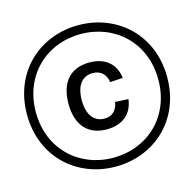

<svg xmlns="http://www.w3.org/2000/svg" viewBox="-92 -762 805 795"><g transform="rotate(-15 310.0 -365.0)"><path d="M244 -363.5C244 -433.5 276.5 -461 316 -461C350.5 -461 373 -439.5 377 -406L432 -409.5C424 -473 380 -507 314 -507C237.5 -507 187 -460 187 -364C187 -268 237 -220.5 313.5 -220.5C379.5 -220.5 424 -254.5 432 -318.5L375.5 -321.5C370.5 -288 350.5 -266 316 -266C276.5 -266 244 -294.5 244 -363.5ZM310 -62C475.5 -62 610.5 -181.5 610.5 -365C610.5 -548.5 475.5 -668 310 -668C144.5 -668 9.5 -548.5 9.5 -365C9.5 -181.5 144.5 -62 310 -62ZM310 -100C163.5 -100 47.5 -206 47.5 -365C47.5 -524 163.5 -630 310 -630C456.5 -630 572.5 -524 572.5 -365C572.5 -206 456.5 -100 310 -100Z"/></g></svg>

Font: Monaspace Neon Light
Style: Regular
Weight: 300
Designer: Riley Cran & the Lettermatic Team
Foundry: Lettermatic
Version: Version 1.200 (Monaspace Neon)